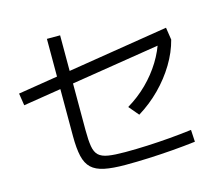

<svg xmlns="http://www.w3.org/2000/svg" viewBox="-111 -925 1222 1081"><g transform="rotate(-15 500.0 -385.0)"><path d="M494 15Q418 15 370 5Q322 -5 295.5 -30Q269 -55 258.5 -100.5Q248 -146 248 -218V-785H325V-232Q325 -173 331 -137.5Q337 -102 355.5 -84.5Q374 -67 411 -61Q448 -55 510 -55Q573 -55 639 -58Q705 -61 770.5 -66.5Q836 -72 899 -80L903 -10Q837 -2 767 3.5Q697 9 628 12Q559 15 494 15ZM28 -457 17 -528 912 -672 923 -600ZM591 -296Q656 -335 707.5 -386Q759 -437 796 -497Q833 -557 852 -622L923 -600Q905 -530 864.5 -463Q824 -396 767 -338.5Q710 -281 640 -238Z"/></g></svg>

Font: M PLUS 1 Code
Style: Regular
Weight: 400
Designer: Coji Morishita
Foundry: UNDERFOREST DESIGN
Version: Version 1.005